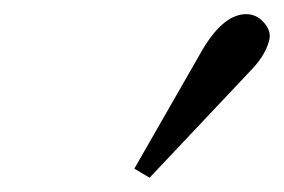

<svg xmlns="http://www.w3.org/2000/svg" viewBox="-20 -788 399 270"><path d="M326.2 -768.1Q340.8 -768.1 351.1 -756.3Q361.3 -744.6 358.9 -732.9Q354.5 -712.9 336.4 -692.9L190.4 -538.1L168.9 -550.8L261.2 -711.9Q292.5 -768.1 326.2 -768.1Z"/></svg>

Font: Linux Libertine Slanted
Style: Semibold Slanted
Weight: 600
Designer: Philipp H. Poll
Foundry: Philipp H. Poll
Version: Version 5.1.1